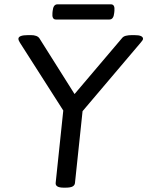

<svg xmlns="http://www.w3.org/2000/svg" viewBox="-20 -864 680 886"><path d="M274 2Q234 2 237 -21L272 -354L72 -667Q65 -678 65 -685Q65 -702 111 -702H122Q152 -702 162 -687L324 -430L543 -688Q549 -696 561 -699Q573 -702 590 -702H599Q621 -702 630.5 -697.5Q640 -693 640 -685Q640 -681 636.5 -676.5Q633 -672 629 -667L361 -351L326 -20Q325 -9 315 -3.5Q305 2 282 2ZM238 -774Q219 -774 222 -804L223 -814Q226 -844 245 -844H492Q511 -844 508 -814L507 -804Q504 -774 485 -774Z"/></svg>

Font: Asap Semi Expanded Semi Expanded Regular
Style: Italic
Weight: 400
Width: 6
Italic angle: -6°
Designer: Pablo Cosgaya
Foundry: Omnibus-Type
Version: Version 3.001; ttfautohint (v1.8.4.7-5d5b)